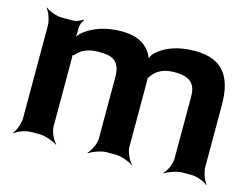

<svg xmlns="http://www.w3.org/2000/svg" viewBox="-83 -692 1122 856"><g transform="rotate(15 477.5 -264.0)"><path d="M311 -423C327 -423 341 -422 353 -420C397 -411 411 -379 411 -335V-50C411 -26 393 11 378 24L381 26C397 14 437 0 461 0H502C526 0 566 14 582 26L584 24C569 11 552 -26 552 -50V-357C551 -358 551 -365 550 -366L549 -362C550 -362 553 -367 553 -368C572 -400 604 -423 660 -423C734 -423 760 -396 760 -336V-50C760 -26 743 11 728 24L730 26C746 14 786 0 810 0H852C876 0 913 14 926 26L928 24C916 11 902 -26 902 -50V-336C902 -462 856 -538 726 -538C644 -538 587 -515 548 -478C539 -469 531 -452 531 -443H535C535 -452 525 -472 517 -483C491 -518 450 -538 387 -538C315 -538 260 -518 221 -489C207 -479 192 -462 187 -452L191 -450C195 -461 197 -480 196 -495V-498C195 -512 202 -534 211 -541L207 -544C199 -537 178 -528 164 -528H111C87 -528 50 -542 37 -554L35 -552C47 -539 61 -502 61 -478V-50C61 -26 47 11 35 24L37 26C50 14 87 0 111 0H152C176 0 216 14 232 26L234 24C219 11 202 -26 202 -50V-361C202 -364 202 -378 200 -379L197 -376C199 -375 209 -382 211 -384C231 -408 263 -423 311 -423Z"/></g></svg>

Font: Asimov
Style: EdgeWide
Weight: 500
Designer: Google
Version: Version 2.000980: 2014